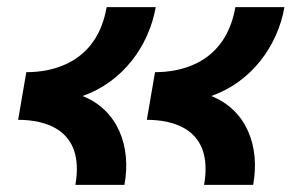

<svg xmlns="http://www.w3.org/2000/svg" viewBox="-20 -520 834 540"><path d="M554 0H692C712 -109 673 -211 574 -250C687 -289 761 -391 780 -500H642C614 -340 486 -317 416 -317L393 -183C463 -183 582 -160 554 0ZM31 -183C101 -183 220 -160 192 0H330C350 -109 311 -211 212 -250C325 -289 399 -391 418 -500H280C252 -340 124 -317 54 -317Z"/></svg>

Font: Uncut Sans
Style: Bold Italic
Weight: 700
Italic angle: -10°
Designer: Kasper Nordkvist
Foundry: Uncut Type
Version: Version 1.111;FEAKit 1.0